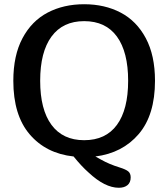

<svg xmlns="http://www.w3.org/2000/svg" viewBox="-20 -729 796 908"><path d="M399 87Q365 57 328 11Q198 -3 120.5 -93.5Q43 -184 43 -347Q43 -467 86.5 -548.5Q130 -630 205.5 -669.5Q281 -709 378 -709Q475 -709 550.5 -669.5Q626 -630 669.5 -548.5Q713 -467 713 -347Q713 -185 636 -95Q559 -5 431 11L458 26Q497 48 546 63Q575 72 586.5 81.5Q598 91 598 110Q598 134 583 146.5Q568 159 542 159Q476 159 399 87ZM586 -347Q586 -483 533 -556Q480 -629 378 -629Q277 -629 223.5 -556Q170 -483 170 -347Q170 -211 223.5 -138.5Q277 -66 378 -66Q480 -66 533 -138.5Q586 -211 586 -347Z"/></svg>

Font: Maitree Semibold
Style: Regular
Weight: 600
Designer: CadsonDemak Team
Foundry: CadsonDemak
Version: Version 1.000